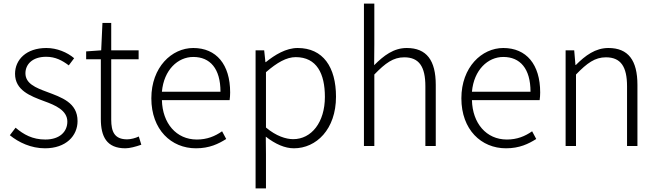

<svg xmlns="http://www.w3.org/2000/svg" viewBox="-20 -815 3670 1072"><path d="M231 13C349 13 413 -57 413 -139C413 -242 324 -271 242 -302C180 -325 122 -348 122 -406C122 -454 159 -498 238 -498C290 -498 328 -477 364 -450L394 -490C355 -523 298 -547 239 -547C126 -547 64 -481 64 -403C64 -311 149 -279 227 -250C288 -228 356 -199 356 -136C356 -81 315 -36 233 -36C161 -36 112 -64 67 -102L35 -60C84 -20 153 13 231 13Z M680 13C704 13 738 4 769 -7L755 -53C737 -44 710 -37 690 -37C619 -37 601 -80 601 -147V-484H754V-534H601V-687H552L545 -534L461 -528V-484H543V-151C543 -53 575 13 680 13Z M1074 13C1150 13 1200 -12 1243 -39L1220 -82C1180 -54 1136 -36 1079 -36C964 -36 887 -127 884 -256H1262C1264 -270 1265 -285 1265 -299C1265 -455 1188 -547 1059 -547C939 -547 825 -440 825 -266C825 -91 936 13 1074 13ZM884 -303C895 -425 973 -497 1059 -497C1153 -497 1211 -432 1211 -303Z M1407 237H1465V46L1464 -52C1518 -10 1571 13 1621 13C1746 13 1856 -93 1856 -275C1856 -440 1784 -547 1642 -547C1577 -547 1515 -509 1464 -468H1462L1455 -534H1407ZM1617 -38C1577 -38 1522 -55 1465 -103V-412C1527 -466 1580 -496 1631 -496C1749 -496 1794 -403 1794 -274C1794 -132 1719 -38 1617 -38Z M2012 0H2070V-399C2132 -463 2176 -495 2237 -495C2320 -495 2355 -443 2355 -333V0H2413V-341C2413 -478 2362 -547 2251 -547C2178 -547 2123 -505 2069 -451L2070 -568V-795H2012Z M2805 13C2881 13 2931 -12 2974 -39L2951 -82C2911 -54 2867 -36 2810 -36C2695 -36 2618 -127 2615 -256H2993C2995 -270 2996 -285 2996 -299C2996 -455 2919 -547 2790 -547C2670 -547 2556 -440 2556 -266C2556 -91 2667 13 2805 13ZM2615 -303C2626 -425 2704 -497 2790 -497C2884 -497 2942 -432 2942 -303Z M3138 0H3196V-399C3258 -463 3302 -495 3363 -495C3446 -495 3481 -443 3481 -333V0H3539V-341C3539 -478 3488 -547 3377 -547C3304 -547 3248 -505 3195 -452H3193L3186 -534H3138Z"/></svg>

Font: Noto Sans KR Light
Style: Regular
Weight: 300
Designer: Ryoko NISHIZUKA 西塚涼子 (kana, bopomofo & ideographs); Paul D. Hunt (Latin, Greek & Cyrillic); Sandoll Communications 산돌커뮤니
Foundry: Adobe
Version: Version 2.004;hotconv 1.0.118;makeotfexe 2.5.65603